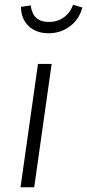

<svg xmlns="http://www.w3.org/2000/svg" viewBox="-20 -794 369 814"><path d="M125 0H67L141 -523H199ZM69 -765 110 -771Q115 -735 134 -718Q153 -701 187 -701Q223 -701 250 -720Q277 -739 290 -774L329 -762Q316 -712 276.5 -682.5Q237 -653 186 -653Q133 -653 101 -684Q69 -715 69 -765Z"/></svg>

Font: FiraGO Light
Style: Italic
Weight: 300
Italic angle: -8°
Designer: bBox Type GmbH
Foundry: bBox Type GmbH
Version: Version 1.001